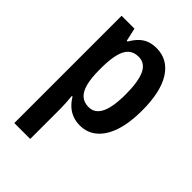

<svg xmlns="http://www.w3.org/2000/svg" viewBox="-231 -652 991 991"><g transform="rotate(45 264.0 -156.5)"><path d="M311 -553Q393 -553 439.5 -481Q486 -409 486 -272Q486 -182 465 -119Q444 -56 405 -23Q366 10 313 10Q283 10 258.5 0.5Q234 -9 214.5 -27Q195 -45 181 -69H176Q178 -45 179.5 -22.5Q181 0 181 17V240H65V-543H159L175 -471H181Q197 -499 216 -517.5Q235 -536 258.5 -544.5Q282 -553 311 -553ZM277 -456Q244 -456 223 -438Q202 -420 192 -382.5Q182 -345 181 -287V-265Q181 -206 191 -166.5Q201 -127 222.5 -108Q244 -89 278 -89Q308 -89 328 -109.5Q348 -130 357.5 -170.5Q367 -211 367 -271Q367 -363 345.5 -409.5Q324 -456 277 -456Z"/></g></svg>

Font: Noto Sans Khmer Condensed SemiBold
Style: Regular
Weight: 600
Width: 3
Designer: Danh Hong and the Monotype Design Team
Foundry: Monotype Imaging Inc.
Version: Version 2.004